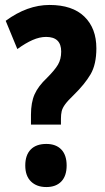

<svg xmlns="http://www.w3.org/2000/svg" viewBox="-20 -744 424 775"><path d="M105 -281Q105 -330 119.5 -363Q134 -396 170 -430Q201 -461 214 -483Q227 -505 227 -536Q227 -595 166 -595Q140 -595 111.5 -582.5Q83 -570 50 -546L3 -660Q90 -724 180 -724Q272 -724 320.5 -677Q369 -630 369 -549Q369 -484 345.5 -444Q322 -404 278 -361Q254 -338 243 -323Q232 -308 229 -295Q226 -282 226 -265V-241H105ZM82 -76Q82 -118 104 -140.5Q126 -163 167 -163Q206 -163 227.5 -140.5Q249 -118 249 -76Q249 -34 227.5 -11.5Q206 11 167 11Q128 11 105 -11.5Q82 -34 82 -76Z"/></svg>

Font: Noto Sans Hebrew ExtraCondensed ExtraBold
Style: Regular
Weight: 800
Width: 2
Designer: Monotype Design Team
Foundry: Monotype Imaging Inc.
Version: Version 2.004; ttfautohint (v1.8.4.7-5d5b)